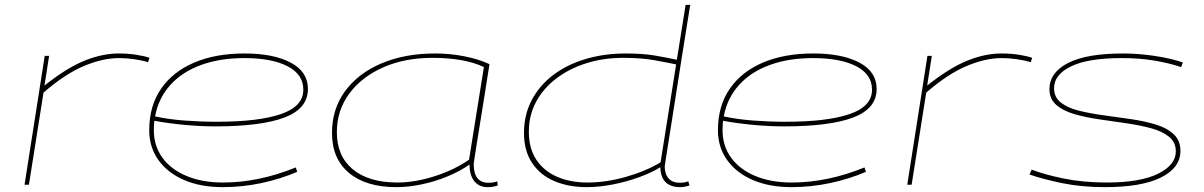

<svg xmlns="http://www.w3.org/2000/svg" viewBox="-20 -760 4956 790"><path d="M182 -530 163 -408Q255 -481 328 -510.5Q401 -540 469 -540Q508 -540 542 -534.5Q576 -529 595 -522L589 -504Q564 -512 531.5 -516.5Q499 -521 470 -521Q403 -521 325.5 -488.5Q248 -456 159 -379L99 0H81L164 -530Z M1203 -53Q1133 -23 1054.5 -6.5Q976 10 897 10Q805 10 737 -19.5Q669 -49 631.5 -102Q594 -155 594 -224Q594 -324 642.5 -394.5Q691 -465 779 -502.5Q867 -540 986 -540Q1105 -540 1176 -502.5Q1247 -465 1247 -394Q1247 -313 1150.5 -276.5Q1054 -240 866 -240Q802 -240 735.5 -246.5Q669 -253 615 -263Q613 -244 613 -224Q613 -160 648 -111.5Q683 -63 747.5 -36Q812 -9 898 -9Q1044 -9 1197 -71ZM985 -521Q885 -521 807 -492.5Q729 -464 680.5 -410Q632 -356 618 -281Q673 -269 739.5 -264Q806 -259 872 -259Q1043 -259 1135.5 -290.5Q1228 -322 1228 -391Q1228 -454 1163 -487.5Q1098 -521 985 -521Z M1986 10Q1951 10 1931.5 -14.5Q1912 -39 1912 -83Q1872 -55 1821 -34Q1770 -13 1715.5 -1.5Q1661 10 1611 10Q1486 10 1416 -48.5Q1346 -107 1346 -213Q1346 -311 1399.5 -384.5Q1453 -458 1549 -499Q1645 -540 1771 -540Q1831 -540 1890 -528.5Q1949 -517 1994 -496Q1986 -444 1977 -388Q1968 -332 1959.5 -279Q1951 -226 1944 -183Q1937 -140 1933 -113.5Q1929 -87 1929 -85Q1929 -8 1990 -8Q2011 -8 2026 -14L2028 3Q2010 10 1986 10ZM1910 -103 1971 -484Q1932 -503 1878 -512.5Q1824 -522 1760 -522Q1645 -522 1556 -482.5Q1467 -443 1416.5 -374Q1366 -305 1366 -216Q1366 -118 1431.5 -63.5Q1497 -9 1616 -9Q1665 -9 1717.5 -21Q1770 -33 1820 -54Q1870 -75 1910 -103Z M2779 10Q2699 10 2697 -72Q2662 -50 2610 -31Q2558 -12 2501.5 -1Q2445 10 2394 10Q2319 10 2260.5 -15Q2202 -40 2169 -90Q2136 -140 2136 -213Q2136 -288 2168 -348.5Q2200 -409 2257 -452Q2314 -495 2390.5 -517.5Q2467 -540 2555 -540Q2624 -540 2674.5 -531.5Q2725 -523 2765 -514L2801 -740H2820Q2820 -740 2815.5 -712.5Q2811 -685 2803.5 -637.5Q2796 -590 2786.5 -531.5Q2777 -473 2767.5 -410.5Q2758 -348 2748.5 -289Q2739 -230 2731.5 -182Q2724 -134 2719.5 -105.5Q2715 -77 2715 -76Q2715 -44 2731 -26Q2747 -8 2776 -8Q2797 -8 2812 -14L2817 3Q2796 10 2779 10ZM2397 -9Q2473 -9 2554.5 -32Q2636 -55 2698 -92L2762 -495Q2724 -503 2671 -512.5Q2618 -522 2544 -522Q2463 -522 2393 -500Q2323 -478 2269.5 -437.5Q2216 -397 2186 -341.5Q2156 -286 2156 -218Q2156 -149 2187 -102.5Q2218 -56 2272.5 -32.5Q2327 -9 2397 -9Z M3543 -53Q3473 -23 3394.5 -6.5Q3316 10 3237 10Q3145 10 3077 -19.5Q3009 -49 2971.5 -102Q2934 -155 2934 -224Q2934 -324 2982.5 -394.5Q3031 -465 3119 -502.5Q3207 -540 3326 -540Q3445 -540 3516 -502.5Q3587 -465 3587 -394Q3587 -313 3490.5 -276.5Q3394 -240 3206 -240Q3142 -240 3075.5 -246.5Q3009 -253 2955 -263Q2953 -244 2953 -224Q2953 -160 2988 -111.5Q3023 -63 3087.5 -36Q3152 -9 3238 -9Q3384 -9 3537 -71ZM3325 -521Q3225 -521 3147 -492.5Q3069 -464 3020.5 -410Q2972 -356 2958 -281Q3013 -269 3079.5 -264Q3146 -259 3212 -259Q3383 -259 3475.5 -290.5Q3568 -322 3568 -391Q3568 -454 3503 -487.5Q3438 -521 3325 -521Z M3814 -530 3795 -408Q3887 -481 3960 -510.5Q4033 -540 4101 -540Q4140 -540 4174 -534.5Q4208 -529 4227 -522L4221 -504Q4196 -512 4163.5 -516.5Q4131 -521 4102 -521Q4035 -521 3957.5 -488.5Q3880 -456 3791 -379L3731 0H3713L3796 -530Z M4216 -42 4225 -62Q4276 -42 4356.5 -25.5Q4437 -9 4534 -9Q4671 -9 4744.5 -45Q4818 -81 4818 -137Q4818 -175 4790 -197.5Q4762 -220 4715.5 -232.5Q4669 -245 4613.5 -253Q4558 -261 4502.5 -269Q4447 -277 4400.5 -290.5Q4354 -304 4326 -328.5Q4298 -353 4298 -393Q4298 -461 4374 -500.5Q4450 -540 4602 -540Q4663 -540 4730.5 -530Q4798 -520 4847 -503L4840 -484Q4789 -501 4728 -511Q4667 -521 4596 -521Q4457 -521 4387 -487Q4317 -453 4317 -397Q4317 -360 4345 -338Q4373 -316 4419.5 -304.5Q4466 -293 4521.5 -285.5Q4577 -278 4632.5 -270Q4688 -262 4734.5 -248Q4781 -234 4809 -208Q4837 -182 4837 -139Q4837 -70 4757.5 -30Q4678 10 4526 10Q4430 10 4350 -6.5Q4270 -23 4216 -42Z"/></svg>

Font: Georama Extra Expanded Thin
Style: Italic
Weight: 100
Width: 8
Italic angle: -9°
Designer: Jean-Baptiste Levee
Foundry: Production Type
Version: Version 1.000